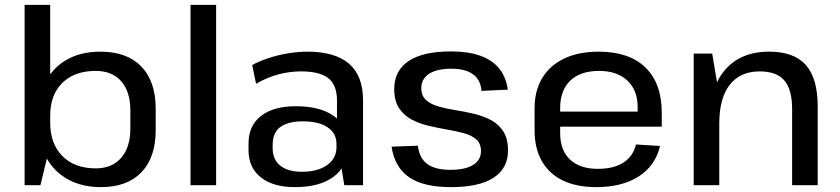

<svg xmlns="http://www.w3.org/2000/svg" viewBox="-20 -760 3448 788"><path d="M394 8Q317 8 259.5 -23.5Q202 -55 170.5 -112.5Q139 -170 139 -248V-297Q139 -374 170.5 -430.5Q202 -487 258.5 -517.5Q315 -548 392 -548Q501 -548 560 -487Q619 -426 619 -314V-226Q619 -114 560.5 -53Q502 8 394 8ZM81 -740H186V-166L146 0H81ZM373 -69Q440 -69 477.5 -112.5Q515 -156 515 -232V-306Q515 -384 477.5 -426.5Q440 -469 373 -469Q286 -469 236 -420Q186 -371 186 -285V-257Q186 -170 236 -119.5Q286 -69 373 -69Z M867 -740V0H762V-740Z M1363 -183V-348Q1363 -411 1327.5 -439Q1292 -467 1216 -467Q1167 -467 1120 -454Q1073 -441 1031 -416L1015 -493Q1044 -509 1082 -521.5Q1120 -534 1161.5 -541Q1203 -548 1241 -548Q1355 -548 1412.5 -498.5Q1470 -449 1470 -348V0H1393ZM1190 8Q1101 8 1050.5 -32Q1000 -72 1000 -144V-171Q1000 -244 1051 -284Q1102 -324 1194 -324Q1292 -324 1348 -285.5Q1404 -247 1404 -175V-147Q1404 -74 1347 -33Q1290 8 1190 8ZM1219 -55Q1284 -55 1322.5 -82.5Q1361 -110 1361 -156V-169Q1361 -213 1324.5 -237.5Q1288 -262 1223 -262Q1164 -262 1131.5 -239.5Q1099 -217 1099 -165V-153Q1099 -105 1130.5 -80Q1162 -55 1219 -55Z M1831 8Q1718 8 1659 -32.5Q1600 -73 1587 -158L1695 -162Q1701 -111 1733.5 -87Q1766 -63 1829 -63Q1889 -63 1921.5 -83Q1954 -103 1954 -140Q1954 -171 1934.5 -188Q1915 -205 1883.5 -213.5Q1852 -222 1814 -228.5Q1776 -235 1738 -244Q1700 -253 1668.5 -270Q1637 -287 1617.5 -316.5Q1598 -346 1598 -395Q1598 -470 1657 -509.5Q1716 -549 1831 -549Q1901 -549 1950.5 -531.5Q2000 -514 2028.5 -479Q2057 -444 2064 -392L1956 -387Q1953 -432 1921.5 -455Q1890 -478 1833 -478Q1773 -478 1741 -457Q1709 -436 1709 -398Q1709 -367 1728.5 -349.5Q1748 -332 1779.5 -323Q1811 -314 1849 -308Q1887 -302 1925 -293Q1963 -284 1994.5 -267.5Q2026 -251 2045.5 -221Q2065 -191 2065 -142Q2065 -69 2005.5 -30.5Q1946 8 1831 8Z M2427 8Q2347 8 2290.5 -19Q2234 -46 2204 -98.5Q2174 -151 2174 -225V-315Q2174 -388 2205.5 -440Q2237 -492 2296 -520Q2355 -548 2437 -548Q2562 -548 2629 -483Q2696 -418 2696 -297V-240H2259V-302H2612L2597 -278V-321Q2597 -390 2554.5 -429.5Q2512 -469 2439 -469Q2362 -469 2320.5 -429Q2279 -389 2279 -317V-214Q2279 -143 2319.5 -105Q2360 -67 2434 -67Q2499 -67 2539 -93Q2579 -119 2590 -167L2689 -161Q2670 -80 2601.5 -36Q2533 8 2427 8Z M3231 -312Q3231 -393 3199 -430Q3167 -467 3098 -467Q3018 -467 2975 -412Q2932 -357 2932 -253L2889 -180V-247Q2889 -393 2953.5 -470.5Q3018 -548 3137 -548Q3239 -548 3287.5 -493Q3336 -438 3336 -323V0H3231ZM2827 -540H2903L2932 -367V0H2827Z"/></svg>

Font: Pathway Extreme 8pt Thin 12pt Medium
Style: Regular
Weight: 500
Version: Version 1.001;gftools[0.9.26]